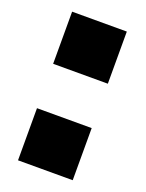

<svg xmlns="http://www.w3.org/2000/svg" viewBox="-106 -578 480 630"><g transform="rotate(20 133.5 -262.5)"><path d="M227 -522H36V-340H227ZM227 -185H36V-3H227Z"/></g></svg>

Font: Bisquit Text
Style: Bold
Weight: 800
Version: Version 1.004;Glyphs 3.2.3 (3260)